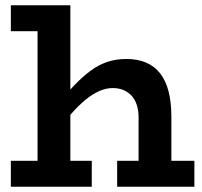

<svg xmlns="http://www.w3.org/2000/svg" viewBox="-20 -706 765 726"><path d="M504 0V-262Q504 -288 497.5 -308.5Q491 -329 478.5 -343Q466 -357 448 -365Q430 -373 406 -373Q381 -373 355 -361.5Q329 -350 303 -328.5Q277 -307 250.5 -277Q224 -247 197 -209V-308Q230 -351 261 -383.5Q292 -416 322.5 -438.5Q353 -461 386 -472Q419 -483 458 -483Q500 -483 532 -469.5Q564 -456 585.5 -428.5Q607 -401 617.5 -360Q628 -319 628 -264V0ZM21 0V-98H327V0ZM423 0V-98H715V0ZM246 -686V0H122V-588H21V-686Z"/></svg>

Font: BioRhyme
Style: Bold
Weight: 700
Designer: Aoife Mooney
Foundry: Aoife Mooney Type
Version: Version 1.600;gftools[0.9.33]